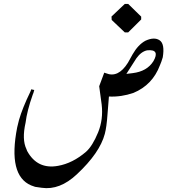

<svg xmlns="http://www.w3.org/2000/svg" viewBox="-20 -835 900 982"><path d="M618.2 -814.9H635.7L702.1 -750V-735.4L635.7 -669.4H618.2L551.3 -732.9L550.3 -750.5ZM110.8 -207.5Q91.3 -121.6 115.2 -72.3Q117.2 -67.4 118.7 -63Q170.9 32.7 276.9 13.2Q351.6 0 419.9 -58.6Q453.1 -87.9 481.9 -158.2Q508.8 -224.1 500 -300.3L487.3 -394Q491.2 -403.3 513.2 -463.4Q513.2 -463.4 522 -460.4Q584.5 -434.6 634.3 -514.2Q644.5 -533.2 658.2 -557.1Q686.5 -606.4 723.6 -626.5Q769 -647.5 796.4 -628.9Q823.7 -610.8 812.5 -542Q805.2 -517.1 798.3 -502Q760.3 -400.4 662.6 -359.9Q600.6 -338.4 537.1 -341.3Q534.7 -318.4 529.8 -250Q525.4 -185.5 516.1 -150.4Q490.2 -52.7 373 56.6Q285.6 138.7 193.8 125.5Q193.8 125.5 159.7 120.6Q146 116.2 139.2 113.3Q19.5 62.5 67.9 -183.6Q72.3 -202.1 77.1 -221.2Q95.2 -283.7 135.7 -366.7L140.1 -378.4Q151.4 -375 155.3 -375Q150.4 -356 147.5 -351.1Q118.2 -268.1 110.8 -207.5ZM764.6 -522Q782.2 -552.2 774.4 -566.9Q766.6 -581.1 732.4 -577.6Q702.1 -571.3 677.7 -537.1Q652.3 -498 627 -458L626 -457L658.2 -460.9Q731.9 -469.7 764.6 -522Z"/></svg>

Font: Urdu Khush Khati
Style: Regular
Weight: 400
Version: Version 001.500